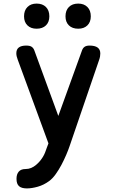

<svg xmlns="http://www.w3.org/2000/svg" viewBox="-20 -804 640 1070"><path d="M241 19 250 -5 79 -471Q75 -481 73 -490Q71 -499 71 -507Q71 -529 85 -539.5Q99 -550 126 -550Q146 -550 156 -543.5Q166 -537 171 -524L305 -158L437 -523Q442 -537 452 -543.5Q462 -550 479 -550Q509 -550 524 -539Q539 -528 539 -506Q539 -498 537.5 -489Q536 -480 532 -469L368 10Q361 31 349 59Q337 87 322.5 114.5Q308 142 290.5 166.5Q273 191 254 205Q224 227 190.5 236.5Q157 246 130 246Q100 246 86 233.5Q72 221 72 193V192Q72 167 84.5 152.5Q97 138 122 138Q139 138 153.5 132Q168 126 181 115Q194 104 203 93Q212 82 219 70.5Q226 59 231 46.5Q236 34 241 19ZM416 -644Q383 -644 364 -662.5Q345 -681 345 -713Q345 -746 364 -765Q383 -784 416 -784Q448 -784 467 -765Q486 -746 486 -713Q486 -681 467 -662.5Q448 -644 416 -644ZM184 -644Q152 -644 133 -662.5Q114 -681 114 -713Q114 -746 133 -765Q152 -784 184 -784Q217 -784 236 -765Q255 -746 255 -713Q255 -681 236 -662.5Q217 -644 184 -644Z"/></svg>

Font: Maple Mono SemiBold
Style: Regular
Weight: 600
Monospace: yes
Designer: subframe7536
Version: Version 7.000